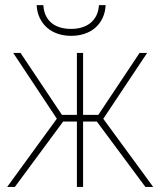

<svg xmlns="http://www.w3.org/2000/svg" viewBox="-20 -737 640 757"><path d="M361.8 -257.8H307.6V0H283.2V-257.8H229L38.6 0H8.3L204.1 -269L32.2 -528.3H61L224.1 -284.2H283.2V-528.3H307.6V-284.2H367.7L530.3 -528.3H560.1L387.2 -268.6L584 0H553.2ZM396.5 -716.8Q395 -688 384.3 -665.5Q373.5 -643.1 355.5 -627.4Q337.4 -611.8 313.2 -603.8Q289.1 -595.7 260.7 -595.7Q232.4 -595.7 208.3 -603.8Q184.1 -611.8 166 -627.4Q147.9 -643.1 137 -665.5Q126 -688 124.5 -716.8H150.9Q152.3 -692.9 160.9 -675.3Q169.4 -657.7 183.8 -646Q198.2 -634.3 217.8 -628.7Q237.3 -623 260.7 -623Q283.2 -623 302.7 -628.9Q322.3 -634.8 336.7 -646.5Q351.1 -658.2 359.9 -675.8Q368.7 -693.4 370.1 -716.8Z"/></svg>

Font: Roboto Mono Thin
Style: Regular
Weight: 250
Designer: Google
Version: Version 2.000985; 2015; ttfautohint (v1.3)